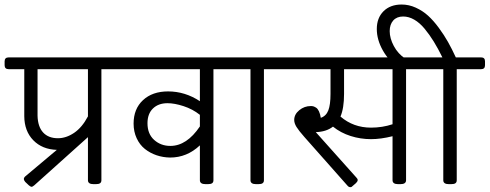

<svg xmlns="http://www.w3.org/2000/svg" viewBox="-45 -798 2122 832"><path d="M499.4 -549.3Q517.2 -549.3 517.2 -532.3V-515.3Q517.2 -498.2 499.4 -498.2H394.4V-17Q394.4 -8.3 388.8 -4.2Q383.3 0 370.2 0H360.3Q336.1 0 336.1 -17V-203.7L103.8 4.8Q95.9 11.5 91.6 11.5Q87.6 11.5 79.7 4.8L64.2 -9.9Q58.3 -17.4 58.3 -21.8Q58.3 -28.5 65 -34.1L201.3 -148.6Q137.9 -150.6 99.3 -190.2Q60.6 -229.9 60.2 -294.5V-498.2H-7.1Q-25 -498.2 -25 -515.3V-532.3Q-25 -549.3 -7.1 -549.3ZM336.1 -293.7V-498.2H117.7V-296.5Q118.9 -248.9 141.9 -223.9Q164.9 -199 206.1 -199Q241.8 -199 276.3 -222.4Q310.7 -245.7 336.1 -293.7Z M985.3 -549.3Q1002.4 -549.3 1002.4 -532.3V-515.3Q1002.4 -498.2 985.3 -498.2H879.9V-17Q879.9 -8.3 874.4 -4.2Q868.8 0 855.7 0H845.8Q821.2 0 821.2 -17V-168.1Q765 -115.3 692.4 -115.3Q661.5 -115.7 633.4 -125.2Q605.2 -134.8 582.8 -152.6Q560.4 -170.4 547.2 -199Q533.9 -227.5 533.9 -262.4Q533.9 -326.2 574.7 -364.1Q615.5 -401.9 683.3 -401.9Q756.6 -401.9 821.2 -359.5V-498.2H484.7Q466.9 -498.2 466.9 -515.3V-532.3Q466.9 -549.3 484.7 -549.3ZM693.2 -165.7Q764.2 -165.7 821.2 -250.1V-300.4Q789.5 -325.4 750.3 -338.1Q711.1 -350.8 680.9 -350.8Q641.3 -350.8 617.7 -327.8Q594.1 -304.8 594.1 -264Q594.1 -217.6 623.1 -191.6Q652 -165.7 693.2 -165.7Z M1204.1 -549.3Q1221.2 -549.3 1221.2 -532.3V-515.3Q1221.2 -498.2 1204.1 -498.2H1098.7V-17Q1098.7 -8.3 1093.1 -4.2Q1087.6 0 1074.5 0H1064.6Q1040.4 0 1040.4 -17V-498.2H969.9Q952 -498.2 952 -515.3V-532.3Q952 -549.3 969.9 -549.3Z M1820.1 -549.3Q1837.1 -549.3 1837.1 -532.3V-515.3Q1837.1 -498.2 1820.1 -498.2H1714.6V-17Q1714.6 0 1690.1 0H1680.5Q1656 0 1656 -17V-207.7Q1605.2 -195 1562.8 -195Q1517.2 -195 1474.2 -208.7Q1431.2 -222.4 1397.9 -249.3Q1369 -226.7 1323.4 -225.5L1499.4 -28.5Q1505 -23 1505 -17.8Q1505 -11.9 1497.8 -4.8L1483.2 7.9Q1479.2 13.1 1473.2 13.1Q1466.1 13.1 1460.6 6.3L1273.9 -204.5Q1249.7 -231.9 1239.8 -247.9Q1229.9 -264 1229.9 -278.2Q1229.9 -302.4 1251.9 -320.5Q1273.9 -338.5 1302 -338.5Q1308.4 -338.5 1313.1 -337.1Q1317.9 -335.7 1324.8 -331.4Q1331.7 -327 1337.1 -315.7Q1342.4 -304.4 1345.2 -287.4Q1368.2 -295.3 1377.7 -319.7Q1387.2 -344 1387.2 -391.2V-498.2H1188.7Q1170.8 -498.2 1170.8 -515.3V-532.3Q1170.8 -549.3 1188.7 -549.3ZM1656 -259.6V-498.2H1445.9V-391.2Q1445.9 -329 1430.4 -292.9Q1486.3 -244.9 1562.8 -244.9Q1611.6 -244.9 1656 -259.6Z M2039.6 -549.3Q2056.7 -549.3 2056.7 -532.3V-515.3Q2056.7 -498.2 2039.6 -498.2H1934.2V-17Q1934.2 -8.3 1928.7 -4.2Q1923.1 0 1910 0H1900.1Q1875.9 0 1875.9 -17V-498.2H1805.4Q1787.6 -498.2 1787.6 -515.3V-532.3Q1787.6 -549.3 1805.4 -549.3H1872Q1853 -588.2 1834.5 -618.1Q1816.1 -648 1794.9 -673.6Q1773.7 -699.2 1750.1 -712.8Q1726.5 -726.5 1701.9 -726.5Q1674.6 -726.5 1659.1 -709.3Q1643.7 -692 1643.7 -663.1Q1643.7 -632.2 1661.5 -598.7Q1679.3 -565.2 1710.3 -544.6L1684.1 -505Q1640.9 -531.9 1614.3 -578.9Q1587.8 -625.8 1587.8 -672.2Q1587.8 -720.2 1616.9 -749.3Q1646.1 -778.4 1695.6 -778.4Q1726.9 -778.4 1756.8 -764.8Q1786.8 -751.1 1810.1 -729.9Q1833.5 -708.7 1856.5 -677.4Q1879.5 -646.1 1896.4 -616.1Q1913.2 -586.2 1930.2 -549.3Z"/></svg>

Font: Jaldi
Style: Regular
Weight: 400
Designer: Pablo Cosgaya and Nicolas Silva
Foundry: Omnibus-Type
Version: Version 1.001;PS 001.001;hotconv 1.0.70;makeotf.lib2.5.58329